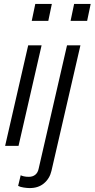

<svg xmlns="http://www.w3.org/2000/svg" viewBox="-20 -740 480 974"><path d="M6 0 123 -510H191L74 0ZM141 -634 159 -720H243L225 -634ZM128 214Q119 214 101 211.5Q83 209 72 203L85 149Q90 152 101 154.5Q112 157 126 157Q146 157 159 146.5Q172 136 176 116L320 -510H388L241 127Q232 166 202.5 190.5Q173 215 128 214ZM338 -634 356 -720H440L422 -634Z"/></svg>

Font: Instrument Sans Condensed
Style: Italic
Weight: 400
Width: 3
Italic angle: -13°
Designer: Rodrigo Fuenzalida
Foundry: fragTYPE
Version: Version 1.000;gftools[0.9.28]